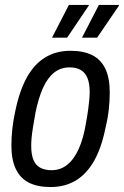

<svg xmlns="http://www.w3.org/2000/svg" viewBox="-20 -743 500 775"><path d="M184 12Q132 12 97 -5.5Q62 -23 44 -60.5Q26 -98 26 -156Q26 -189 30 -225Q34 -261 42 -296Q59 -378 89 -431.5Q119 -485 163 -511.5Q207 -538 264 -538Q317 -538 352 -520.5Q387 -503 405 -466Q423 -429 423 -369Q423 -336 419 -300Q415 -264 406 -228Q390 -147 360 -94Q330 -41 286 -14.5Q242 12 184 12ZM188 -56Q224 -56 251.5 -78Q279 -100 298 -142.5Q317 -185 327 -246Q333 -279 336 -302Q339 -325 340.5 -341.5Q342 -358 342 -372Q342 -406 333 -428Q324 -450 306 -460.5Q288 -471 261 -471Q225 -471 198.5 -450Q172 -429 153.5 -388Q135 -347 123 -287Q117 -253 113 -228.5Q109 -204 107.5 -186.5Q106 -169 106 -154Q106 -119 115 -97.5Q124 -76 142.5 -66Q161 -56 188 -56ZM190 -591 258 -723H339L338 -720L251 -591ZM311 -591 379 -723H460V-720L372 -591Z"/></svg>

Font: Archivo Condensed
Style: Italic
Weight: 400
Width: 3
Italic angle: -10°
Designer: Hector Gatti
Foundry: Omnibus-Type
Version: Version 2.001